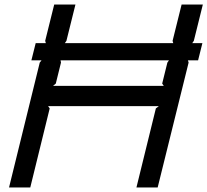

<svg xmlns="http://www.w3.org/2000/svg" viewBox="-20 -830 918 850"><path d="M215 -450H705L698 -460L721 -553L728 -563H248L250 -553L227 -460ZM683 -360H193ZM876 -639 857 -563H812L815 -553L678 0H584L670 -350L683 -360H193L200 -350L114 0H20L156 -553L164 -563H119L138 -639H183L180 -649L220 -810H314L274 -649L267 -639H747L744 -649L784 -810H878L838 -649L831 -639Z"/></svg>

Font: Sinkin Sans 400 Italic
Style: Italic
Weight: 400
Italic angle: -112°
Designer: Keith Bates
Foundry: K-Type
Version: Sinkin Sans (version 1.0)  by Keith Bates   •   © 2014   www